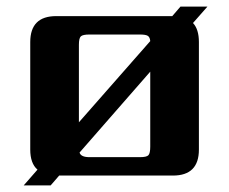

<svg xmlns="http://www.w3.org/2000/svg" viewBox="-20 -534 697 584"><path d="M437 -88V-316L222 -70Q226 -56 252 -56H406Q426 -56 431.5 -62Q437 -68 437 -88ZM220 -398V-162L437 -409Q436 -421 429.5 -425Q423 -429 406 -429H252Q232 -429 226 -423.5Q220 -418 220 -398ZM585 -406V-79Q585 0 506 0H160L134 30H52L94 -18Q72 -37 72 -79V-406Q72 -485 151 -485H504L529 -514H611L567 -464Q585 -445 585 -406Z"/></svg>

Font: Sarpanch
Style: Bold
Weight: 700
Designer: Manushi Parikh (Devanagari and Latin), Jyotish Sonowal (Devanagari)
Foundry: Indian Type Foundry
Version: Version 2.004;PS 1.0;hotconv 1.0.78;makeotf.lib2.5.61930; tt